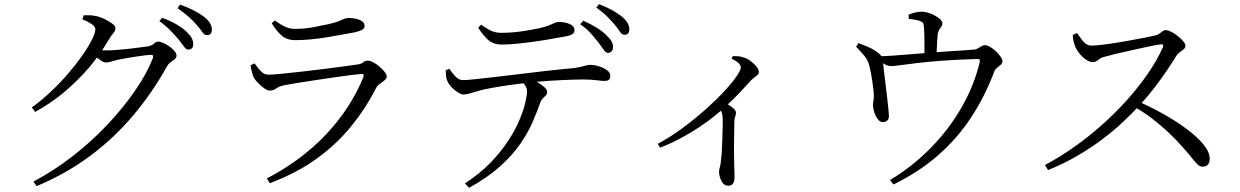

<svg xmlns="http://www.w3.org/2000/svg" viewBox="-20 -830 5930 918"><path d="M880 -593Q870 -593 860 -607Q850 -621 834 -641Q818 -660 796.5 -682.5Q775 -705 742 -729L755 -745Q794 -731 823 -714Q852 -697 870 -680Q889 -662 896.5 -648Q904 -634 904 -619Q904 -607 898 -600Q892 -593 880 -593ZM140 38Q237 -13 327 -83Q417 -153 493 -233.5Q569 -314 625.5 -396Q682 -478 711 -552Q716 -568 703 -568Q695 -568 674.5 -565.5Q654 -563 628 -559Q602 -555 579 -551Q556 -547 542 -544Q526 -540 511.5 -535.5Q497 -531 487 -531Q475 -531 459 -543Q443 -555 425 -569L440 -593Q456 -591 467 -590Q478 -589 488 -589Q506 -589 535 -591Q564 -593 595 -596.5Q626 -600 651 -603.5Q676 -607 686 -608Q707 -612 716 -621.5Q725 -631 737 -631Q746 -631 761 -624.5Q776 -618 790.5 -607.5Q805 -597 814.5 -585.5Q824 -574 824 -564Q824 -554 815.5 -547Q807 -540 796 -532.5Q785 -525 778 -512Q709 -388 618 -279.5Q527 -171 411.5 -85Q296 1 155 60ZM132 -316Q179 -350 223.5 -392Q268 -434 306.5 -479Q345 -524 374 -565.5Q403 -607 419.5 -640Q436 -673 436 -690Q436 -703 418 -715Q400 -727 374 -738L380 -757Q393 -757 408 -757Q423 -757 440 -753Q460 -749 481 -738.5Q502 -728 517 -717Q532 -706 532 -696Q532 -683 523 -673Q514 -663 502 -644Q461 -572 406.5 -508Q352 -444 287.5 -390Q223 -336 148 -295ZM970 -662Q957 -662 947.5 -676.5Q938 -691 921 -710Q905 -729 884.5 -747.5Q864 -766 829 -791L841 -808Q880 -794 908.5 -779Q937 -764 955 -750Q976 -734 984.5 -718.5Q993 -703 993 -688Q993 -675 987 -668.5Q981 -662 970 -662Z M1256 23Q1339 -20 1410 -73Q1481 -126 1539.5 -188Q1598 -250 1642.5 -318.5Q1687 -387 1717 -460Q1724 -479 1705 -476Q1680 -474 1642 -469Q1604 -464 1560 -457.5Q1516 -451 1472.5 -444.5Q1429 -438 1393 -432Q1357 -426 1337 -422Q1314 -417 1300.5 -407Q1287 -397 1270 -397Q1259 -397 1242.5 -408.5Q1226 -420 1212 -435Q1198 -450 1192 -462Q1187 -475 1183.5 -489Q1180 -503 1178 -518L1197 -527Q1214 -504 1228.5 -488.5Q1243 -473 1264 -473Q1281 -473 1323 -477Q1365 -481 1417.5 -487Q1470 -493 1523 -499.5Q1576 -506 1619.5 -512Q1663 -518 1684 -521Q1706 -523 1715.5 -531.5Q1725 -540 1738 -540Q1750 -540 1765 -532Q1780 -524 1794.5 -511.5Q1809 -499 1819 -486.5Q1829 -474 1829 -464Q1829 -455 1819 -446.5Q1809 -438 1797 -430Q1785 -422 1778 -409Q1728 -311 1659 -226Q1590 -141 1495 -72Q1400 -3 1270 46ZM1391 -638Q1353 -638 1328.5 -658.5Q1304 -679 1279 -719L1294 -732Q1323 -711 1344.5 -701.5Q1366 -692 1390 -692Q1437 -692 1476 -699.5Q1515 -707 1553 -715Q1583 -722 1599 -728.5Q1615 -735 1625 -739.5Q1635 -744 1646 -744Q1678 -744 1700.5 -734.5Q1723 -725 1723 -706Q1723 -695 1713 -688.5Q1703 -682 1679 -676Q1651 -671 1616 -664.5Q1581 -658 1541.5 -651.5Q1502 -645 1463 -641.5Q1424 -638 1391 -638Z M2886 -577Q2876 -578 2866.5 -592Q2857 -606 2842 -626Q2827 -645 2807 -668Q2787 -691 2754 -714L2769 -731Q2805 -715 2833 -697.5Q2861 -680 2878 -663Q2896 -646 2904 -632Q2912 -618 2911 -602Q2910 -591 2903.5 -584Q2897 -577 2886 -577ZM2203 47Q2275 0 2326 -53Q2377 -106 2411.5 -159.5Q2446 -213 2465 -259.5Q2484 -306 2492 -341Q2500 -376 2500 -392Q2500 -407 2491.5 -420.5Q2483 -434 2463 -452L2506 -461Q2524 -452 2545 -440Q2566 -428 2581 -415Q2596 -402 2596 -389Q2596 -380 2589.5 -373.5Q2583 -367 2575 -359Q2567 -351 2562 -336Q2548 -297 2527 -247.5Q2506 -198 2469 -144Q2432 -90 2372.5 -36Q2313 18 2223 68ZM2197 -378Q2186 -378 2169 -388.5Q2152 -399 2137.5 -415Q2123 -431 2118 -445Q2114 -454 2113 -466Q2112 -478 2111 -494L2128 -501Q2142 -481 2158 -464Q2174 -447 2193 -447Q2213 -447 2253.5 -451.5Q2294 -456 2347.5 -462Q2401 -468 2461.5 -475.5Q2522 -483 2582.5 -490Q2643 -497 2699 -502Q2734 -505 2753 -509.5Q2772 -514 2782.5 -517Q2793 -520 2800 -520Q2821 -520 2843.5 -513Q2866 -506 2882 -494.5Q2898 -483 2898 -469Q2898 -457 2892.5 -450Q2887 -443 2870 -443Q2858 -443 2831 -446.5Q2804 -450 2767 -450Q2731 -450 2665 -447Q2599 -444 2525 -437Q2479 -432 2428 -425Q2377 -418 2336 -410.5Q2295 -403 2277 -398Q2254 -392 2234 -385.5Q2214 -379 2197 -378ZM2378 -617Q2340 -617 2315.5 -638Q2291 -659 2266 -698L2281 -712Q2310 -690 2331.5 -681.5Q2353 -673 2378 -673Q2408 -673 2440 -676Q2472 -679 2502.5 -684.5Q2533 -690 2558 -695Q2588 -702 2604.5 -708.5Q2621 -715 2631 -720Q2641 -725 2650 -725Q2683 -725 2705 -714.5Q2727 -704 2727 -685Q2727 -675 2717.5 -667.5Q2708 -660 2684 -656Q2655 -651 2616.5 -644Q2578 -637 2535 -631Q2492 -625 2451.5 -621Q2411 -617 2378 -617ZM2965 -664Q2953 -664 2944 -678.5Q2935 -693 2919 -712Q2902 -732 2882.5 -751.5Q2863 -771 2831 -794L2844 -810Q2881 -796 2907.5 -781Q2934 -766 2953 -751Q2972 -735 2980.5 -720Q2989 -705 2989 -689Q2989 -677 2983 -670Q2977 -663 2965 -664Z M3125 -142Q3189 -177 3248 -221Q3307 -265 3357 -310Q3407 -355 3444 -395Q3481 -435 3501.5 -465Q3522 -495 3522 -507Q3522 -519 3508.5 -530.5Q3495 -542 3478 -549L3484 -562Q3497 -562 3510 -561Q3523 -560 3537 -555Q3553 -550 3569.5 -537.5Q3586 -525 3597 -511.5Q3608 -498 3608 -486Q3608 -478 3603.5 -473.5Q3599 -469 3591.5 -463.5Q3584 -458 3573 -448Q3549 -422 3516 -386.5Q3483 -351 3438 -311Q3423 -297 3394 -273.5Q3365 -250 3325.5 -223.5Q3286 -197 3238 -171Q3190 -145 3136 -124ZM3463 58Q3441 58 3429.5 35.5Q3418 13 3418 -9Q3418 -19 3422 -31.5Q3426 -44 3427 -63Q3430 -85 3431.5 -114.5Q3433 -144 3434 -175Q3435 -206 3435.5 -231Q3436 -256 3435 -269Q3434 -285 3429.5 -295.5Q3425 -306 3413 -321L3440 -345Q3463 -330 3481 -316.5Q3499 -303 3499 -291Q3499 -283 3495.5 -274Q3492 -265 3491 -249Q3490 -195 3489.5 -142.5Q3489 -90 3490.5 -47.5Q3492 -5 3492 16Q3492 38 3484.5 48Q3477 58 3463 58Z M4235 31Q4342 -33 4429.5 -122Q4517 -211 4577.5 -316.5Q4638 -422 4664 -532Q4666 -542 4664 -545Q4662 -548 4651 -548Q4552 -545 4480.5 -539.5Q4409 -534 4360.5 -528Q4312 -522 4283 -518Q4254 -514 4241 -514Q4226 -514 4212.5 -521.5Q4199 -529 4174 -544L4173 -561Q4205 -561 4248.5 -564Q4292 -567 4339 -571Q4386 -575 4426 -578Q4461 -581 4501 -583.5Q4541 -586 4577.5 -588.5Q4614 -591 4638 -593Q4648 -594 4656 -599Q4664 -604 4672.5 -609Q4681 -614 4689 -614Q4700 -614 4714.5 -605.5Q4729 -597 4742 -584.5Q4755 -572 4764 -559Q4773 -546 4773 -537Q4773 -528 4765 -520.5Q4757 -513 4747 -505.5Q4737 -498 4734 -488Q4689 -369 4623.5 -269Q4558 -169 4467 -89Q4376 -9 4252 52ZM4203 -246Q4190 -245 4178.5 -258.5Q4167 -272 4161 -290.5Q4155 -309 4154 -323Q4153 -332 4155.5 -344.5Q4158 -357 4158 -370Q4158 -383 4156 -402Q4154 -421 4150.5 -443Q4147 -465 4143.5 -484Q4140 -503 4137 -514Q4130 -543 4111.5 -564.5Q4093 -586 4073 -607L4085 -624Q4107 -615 4127.5 -607Q4148 -599 4165 -587Q4187 -573 4193.5 -562.5Q4200 -552 4202 -534Q4202 -528 4205 -501.5Q4208 -475 4212.5 -440Q4217 -405 4221 -370Q4225 -335 4227.5 -310Q4230 -285 4230 -279Q4231 -262 4223 -254.5Q4215 -247 4203 -246ZM4400 -549Q4400 -555 4400 -573.5Q4400 -592 4400 -615.5Q4400 -639 4399.5 -661Q4399 -683 4398 -695Q4397 -712 4394.5 -718Q4392 -724 4380 -729Q4371 -733 4355.5 -735.5Q4340 -738 4325 -740L4324 -760Q4342 -767 4356.5 -770.5Q4371 -774 4387 -774Q4408 -774 4431 -764.5Q4454 -755 4470 -742Q4486 -729 4486 -719Q4486 -710 4480.5 -702.5Q4475 -695 4470 -687Q4465 -679 4463 -664Q4462 -649 4460.5 -627.5Q4459 -606 4458.5 -585Q4458 -564 4458 -550Z M4976 -41Q5046 -78 5115.5 -127Q5185 -176 5249 -233Q5313 -290 5369 -352.5Q5425 -415 5469 -479Q5513 -543 5540 -604Q5547 -620 5528 -618Q5502 -614 5465 -606Q5428 -598 5389.5 -589.5Q5351 -581 5317.5 -573Q5284 -565 5263 -559Q5248 -556 5239 -549.5Q5230 -543 5223 -538Q5216 -533 5204 -533Q5190 -533 5173 -544.5Q5156 -556 5142.5 -572.5Q5129 -589 5123 -602Q5119 -611 5114.5 -626.5Q5110 -642 5109 -663L5130 -672Q5139 -660 5148.5 -645.5Q5158 -631 5170.5 -621.5Q5183 -612 5199 -612Q5215 -612 5246 -615.5Q5277 -619 5314.5 -625Q5352 -631 5390 -638Q5428 -645 5459 -651Q5490 -657 5506 -661Q5517 -664 5524.5 -670Q5532 -676 5539 -681Q5546 -686 5553 -686Q5564 -686 5580 -678Q5596 -670 5611.5 -657.5Q5627 -645 5637.5 -632.5Q5648 -620 5648 -612Q5648 -602 5640 -595Q5632 -588 5622 -581Q5612 -574 5605 -564Q5588 -536 5561.5 -496.5Q5535 -457 5501.5 -413Q5468 -369 5429 -327Q5395 -290 5350.5 -248Q5306 -206 5251 -164.5Q5196 -123 5131 -85Q5066 -47 4991 -17ZM5730 -33Q5717 -33 5705.5 -44Q5694 -55 5678.5 -75Q5663 -95 5636 -125Q5601 -165 5564.5 -199Q5528 -233 5487.5 -264Q5447 -295 5397 -323L5417 -347Q5480 -320 5541.5 -285.5Q5603 -251 5653.5 -213.5Q5704 -176 5734 -139.5Q5764 -103 5764 -70Q5764 -55 5756 -44Q5748 -33 5730 -33Z"/></svg>

Font: Noto Serif JP
Style: Regular
Weight: 400
Designer: Ryoko NISHIZUKA  (kana & ideographs); Frank Grießhammer (Latin, Greek & Cyrillic); Wenlong ZHANG  (bopomofo); Sandoll Co
Foundry: Adobe
Version: Version 2.003-H1;hotconv 1.1.1;makeotfexe 2.6.0